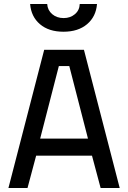

<svg xmlns="http://www.w3.org/2000/svg" viewBox="-20 -936 638 956"><path d="M22 0ZM438 -161H160L117 0H22L200 -688H398L576 0H481ZM180 -246H418L325 -607H273ZM130 -916H215Q217 -885 240 -865.5Q263 -846 297 -846Q330 -846 353 -865.5Q376 -885 377 -916H463Q458 -853 413.5 -815.5Q369 -778 296 -778Q223 -778 179 -815.5Q135 -853 130 -916Z"/></svg>

Font: sheba-seeBold
Style: Regular
Weight: 600
Designer: Mohamed Galeb, the designers
Foundry: Kief Type Foundry
Version: Version 2.010; ttfautohint (v1.5.33-1714) -l 8 -r 50 -G 200 